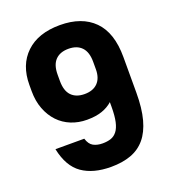

<svg xmlns="http://www.w3.org/2000/svg" viewBox="-132 -807 814 914"><g transform="rotate(-20 275.0 -350.0)"><path d="M275 9Q185 9 129 -30Q73 -69 54 -161H200Q209 -131 228.5 -120.5Q248 -110 275 -110Q299 -110 317 -116Q335 -122 348 -138.5Q361 -155 367.5 -184.5Q374 -214 374 -260V-283Q352 -263 320.5 -252Q289 -241 244 -241Q201 -241 164 -256Q127 -271 100 -299.5Q73 -328 57.5 -368.5Q42 -409 42 -459V-491Q42 -592 103.5 -650.5Q165 -709 275 -709Q386 -709 447 -647.5Q508 -586 508 -463V-282Q508 -203 493 -147.5Q478 -92 449 -57.5Q420 -23 376.5 -7Q333 9 275 9ZM275 -360Q318 -360 341.5 -384Q365 -408 365 -453V-491Q365 -540 341.5 -564.5Q318 -589 275 -589Q232 -589 208.5 -564.5Q185 -540 185 -491V-459Q185 -409 208.5 -384.5Q232 -360 275 -360Z"/></g></svg>

Font: 
Style: 㨦
Weight: 700
Designer: A.Korolkova, Vitaly Kuzmin
Foundry: ParaType Ltd
Version: Version 2.000